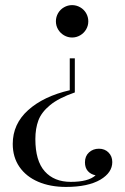

<svg xmlns="http://www.w3.org/2000/svg" viewBox="-20 -550 493 758"><path d="M328.6 -465.8Q328.6 -448.7 320.1 -434.1Q311.5 -419.4 296.6 -410.6Q281.7 -401.9 264.6 -401.9Q247.6 -401.9 232.7 -410.6Q217.8 -419.4 209.2 -434.1Q200.7 -448.7 200.7 -465.8Q200.7 -482.9 209.2 -497.8Q217.8 -512.7 232.7 -521.2Q247.6 -529.8 264.6 -529.8Q281.7 -529.8 296.6 -521.2Q311.5 -512.7 320.1 -497.8Q328.6 -482.9 328.6 -465.8ZM119.6 -1Q119.6 85 156.7 126.5Q193.8 168 259.3 168Q329.1 168 357.4 142.1Q337.9 138.2 326.7 125.2Q315.4 112.3 315.4 90.8Q315.4 66.4 331.3 51.8Q347.2 37.1 370.6 37.1Q393.6 37.1 408.4 52Q423.3 66.9 423.3 89.8Q423.3 131.3 376.5 159.2Q327.1 188 240.7 188Q178.2 188 130.6 167.5Q83 147 56.6 108.6Q30.3 70.3 30.3 18.1Q30.3 -60.5 91.1 -115.2Q151.9 -169.9 255.4 -193.8V-319.8H275.4V-185.1Q211.9 -163.1 177.7 -135Q143.6 -106.9 131.6 -74.7Q119.6 -42.5 119.6 -1Z"/></svg>

Font: TypoPRO Playfair Display SC
Style: Regular
Weight: 400
Designer: Claus Eggers Sørensen
Foundry: Claus Eggers Sørensen
Version: Version 1.004;PS 001.004;hotconv 1.0.70;makeotf.lib2.5.58329